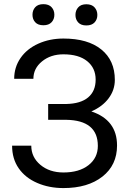

<svg xmlns="http://www.w3.org/2000/svg" viewBox="-20 -909 633 938"><path d="M447.3 -520Q447.3 -576.7 406 -610.1Q364.7 -643.6 290 -643.6Q227.5 -643.6 185.3 -609.1Q143.1 -574.7 143.1 -523.9H49.3Q49.3 -580.6 80.3 -625.5Q111.3 -670.4 167 -695.6Q222.7 -720.7 290 -720.7Q409.2 -720.7 475.1 -667.2Q541 -613.8 541 -518.6Q541 -469.2 510.7 -428.7Q480.5 -388.2 426.3 -364.7Q551.8 -322.8 551.8 -198.2Q551.8 -102.5 480.5 -46.4Q409.2 9.8 290 9.8Q219.2 9.8 161.4 -15.4Q103.5 -40.5 71.3 -86.9Q39.1 -133.3 39.1 -197.3H132.8Q132.8 -141.1 177.2 -103.8Q221.7 -66.4 290 -66.4Q366.7 -66.4 412.4 -102.1Q458 -137.7 458 -196.3Q458 -321.3 303.2 -323.7H215.3V-400.9H302.7Q374 -402.3 410.6 -433.1Q447.3 -463.9 447.3 -520ZM138.7 -836.9Q138.7 -858.9 152.1 -873.8Q165.5 -888.7 191.9 -888.7Q218.3 -888.7 231.9 -873.8Q245.6 -858.9 245.6 -836.9Q245.6 -814.9 231.9 -800.3Q218.3 -785.6 191.9 -785.6Q165.5 -785.6 152.1 -800.3Q138.7 -814.9 138.7 -836.9ZM348.6 -835.9Q348.6 -857.9 362.1 -873Q375.5 -888.2 401.9 -888.2Q428.2 -888.2 441.9 -873Q455.6 -857.9 455.6 -835.9Q455.6 -814 441.9 -799.3Q428.2 -784.7 401.9 -784.7Q375.5 -784.7 362.1 -799.3Q348.6 -814 348.6 -835.9Z"/></svg>

Font: Roboto-ThirdPerson-AD3FC
Style: ThirdPerson-AD3FC
Weight: 400
Designer: Google
Version: Version 2.137; 2017